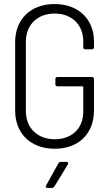

<svg xmlns="http://www.w3.org/2000/svg" viewBox="-20 -728 556 950"><path d="M250 8C368 8 445 -65 445 -182V-337C445 -343 441 -347 435 -347H264C258 -347 254 -343 254 -337V-311C254 -305 258 -301 264 -301H388C390 -301 392 -299 392 -297V-175C392 -93 336 -39 251 -39C165 -39 108 -95 108 -178V-522C108 -605 165 -661 250 -661C336 -661 392 -605 392 -523V-494C392 -488 396 -484 402 -484H435C441 -484 445 -488 445 -494V-523C445 -633 368 -708 250 -708C133 -708 55 -634 55 -520V-180C55 -67 133 8 250 8ZM215 202H237C242 202 246 199 249 195L316 85C320 78 317 73 309 73H281C276 73 271 76 269 80L208 190C204 197 207 202 215 202Z"/></svg>

Font: Barlow Semi Condensed Light
Style: Regular
Weight: 300
Width: 4
Designer: Jeremy Tribby
Foundry: Tribby Type
Version: Version 1.422;hotconv 1.0.109;makeotfexe 2.5.65596